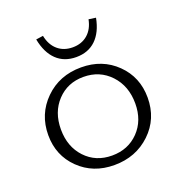

<svg xmlns="http://www.w3.org/2000/svg" viewBox="-123 -775 838 887"><g transform="rotate(-20 296.0 -331.0)"><path d="M443 -663 408 -668Q399 -622 369.5 -596.5Q340 -571 296 -571Q252 -571 222.5 -596.5Q193 -622 184 -668L149 -663Q162 -595 199.5 -559Q237 -523 296 -523Q355 -523 392.5 -559Q430 -595 443 -663ZM291 6Q187 6 118.5 -61Q50 -128 50 -228Q50 -331 121 -401Q192 -471 299 -471Q403 -471 472 -403.5Q541 -336 541 -235Q541 -131 469 -62.5Q397 6 291 6ZM296 -39Q375 -39 426.5 -92Q478 -145 478 -229Q478 -315 426 -370.5Q374 -426 294 -426Q216 -426 165 -372Q114 -318 114 -233Q114 -148 165 -93.5Q216 -39 296 -39Z"/></g></svg>

Font: EauTestSC Semilight
Style: Regular
Weight: 300
Designer: Christian Thalmann (Catharsis Fonts)
Version: Version 0.001;PS 000.001;hotconv 1.0.88;makeotf.lib2.5.64775